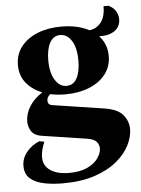

<svg xmlns="http://www.w3.org/2000/svg" viewBox="-55 -598 643 877"><g transform="rotate(-5 266.5 -160.0)"><path d="M197 235Q154 235 114.5 227.5Q75 220 50 199.5Q25 179 25 141Q25 105 48.5 76.5Q72 48 107 34L130 38Q121 58 117 76Q113 94 113 108Q113 147 144.5 168.5Q176 190 231 190Q282 190 315 174Q348 158 364 134.5Q380 111 380 90Q380 74 368.5 60Q357 46 322 41L119 10Q87 5 73.5 -15Q60 -35 60 -61Q60 -96 81 -129.5Q102 -163 140 -187Q95 -205 67.5 -238.5Q40 -272 40 -321Q40 -370 68 -405.5Q96 -441 143.5 -460Q191 -479 252 -479Q327 -479 380 -451Q412 -455 432.5 -480.5Q453 -506 453 -555H476Q501 -542 510 -524.5Q519 -507 519 -490Q519 -455 492 -436.5Q465 -418 421 -420Q438 -402 447.5 -378.5Q457 -355 457 -327Q457 -278 429 -242.5Q401 -207 353 -188Q305 -169 245 -169Q208 -169 175 -176Q160 -163 160 -147Q160 -140 164 -133.5Q168 -127 182 -125L417 -89Q479 -79 502 -49.5Q525 -20 525 15Q525 49 506 87.5Q487 126 447 159.5Q407 193 345 214Q283 235 197 235ZM253 -207Q285 -207 301 -237Q317 -267 317 -317Q317 -376 296.5 -408.5Q276 -441 244 -441Q213 -441 196.5 -411Q180 -381 180 -331Q180 -273 201 -240Q222 -207 253 -207Z"/></g></svg>

Font: Bona Nova SC
Style: Bold
Weight: 700
Designer: Mateusz Machalski
Foundry: Capitalics
Version: Version 4.001; ttfautohint (v1.8.4.7-5d5b)